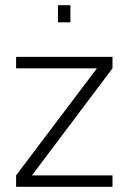

<svg xmlns="http://www.w3.org/2000/svg" viewBox="-20 -719 495 739"><path d="M42 0V-44L353 -456H42V-500H413V-456L103 -44H413V0ZM203 -633V-699H251V-633Z"/></svg>

Font: Cairo Play Light
Style: Regular
Weight: 300
Version: Version 3.119